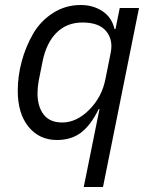

<svg xmlns="http://www.w3.org/2000/svg" viewBox="-20 -548 612 768"><path d="M315 200 378 -112H375Q343 -47 304 -17.5Q265 12 208 12Q137 12 94 -41Q51 -94 51 -185Q51 -244 67 -303Q83 -362 112.5 -413Q142 -464 192 -496Q242 -528 303 -528Q352 -528 389.5 -503.5Q427 -479 438 -432H442L459 -516H536L392 200ZM229 -58Q286 -58 337 -109Q388 -160 402 -233L423 -338Q433 -389 404.5 -423.5Q376 -458 310 -458Q247 -458 206 -417Q165 -376 150 -301L135 -226Q130 -198 130 -175Q130 -122 154.5 -90Q179 -58 229 -58Z"/></svg>

Font: Aneliza
Style: Italic
Weight: 400
Italic angle: -11.31°
Designer: Mike Abbink, Paul van der Laan, Pieter van Rosmalen
Foundry: Bold Monday
Version: Version 3.0